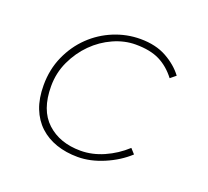

<svg xmlns="http://www.w3.org/2000/svg" viewBox="-93 -603 787 728"><g transform="rotate(20 300.0 -239.0)"><path d="M286 12Q239 12 199.5 -1.5Q160 -15 131.5 -41.5Q103 -68 87.5 -107.5Q72 -147 72 -200Q72 -264 96 -317.5Q120 -371 160 -409.5Q200 -448 251.5 -469Q303 -490 358 -490Q420 -490 464 -465.5Q508 -441 534 -406L512 -388Q483 -426 445 -445Q407 -464 348 -464Q303 -464 258.5 -444Q214 -424 179 -389Q144 -354 122 -307Q100 -260 100 -206Q100 -110 152 -62Q204 -14 288 -14Q335 -14 381.5 -34.5Q428 -55 466 -90L484 -70Q445 -34 391 -11Q337 12 286 12Z"/></g></svg>

Font: Source Code Pro ExtraLight
Style: Italic
Weight: 200
Italic angle: -11°
Monospace: yes
Designer: Paul D. Hunt, Teo Tuominen
Foundry: Adobe Systems Incorporated
Version: Version 1.050;PS 1.000;hotconv 16.6.51;makeotf.lib2.5.65220